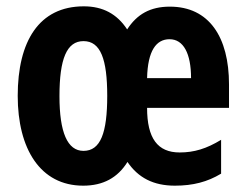

<svg xmlns="http://www.w3.org/2000/svg" viewBox="-20 -577 778 607"><path d="M517 -556C455 -556 413 -532 382 -484C350 -533 305 -557 245 -557C103 -557 36 -446 36 -274C36 -107 107 10 243 10C306 10 352 -15 383 -65C417 -15 465 10 533 10C590 10 636 -2 679 -28V-135C633 -107 594 -95 548 -95C478 -95 445 -140 445 -236H704V-310C704 -460 641 -556 517 -556ZM516 -453C560 -453 584 -408 584 -330H445C447 -417 474 -453 516 -453ZM244 -447C298 -447 319 -390 319 -274C319 -157 298 -100 244 -100C193 -100 168 -159 168 -273C168 -391 191 -447 244 -447Z"/></svg>

Font: Noto Sans Thai Looped ExtraCondensed
Style: Bold
Weight: 700
Width: 2
Designer: Sasikarn Vongin, Ben Mitchell
Foundry: The Fontpad Ltd
Version: Version 1.001